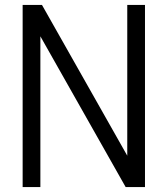

<svg xmlns="http://www.w3.org/2000/svg" viewBox="-20 -760 681 780"><path d="M72 0V-740H150.5L497 -127.5V-740H569V0H490.5L144 -612.5V0Z"/></svg>

Font: Encode Sans Cnd
Style: Regular
Weight: 400
Width: 3
Designer: Multiple Designers
Foundry: Impallari Type
Version: Version 3.002; ttfautohint (v1.8.3) -l 8 -r 50 -G 200 -x 14 